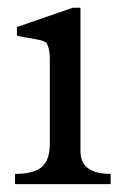

<svg xmlns="http://www.w3.org/2000/svg" viewBox="-20 -467 320 487"><path d="M260.7 0H18.1V-25.9Q66.4 -25.9 86.4 -43.9Q106.4 -62 106.4 -101.1V-316.4Q106.4 -333.5 103.3 -345Q100.1 -356.4 96.2 -359.4Q90.3 -363.3 80.8 -365.5Q71.3 -367.7 60.8 -369.4Q50.3 -371.1 40 -372.8Q29.8 -374.5 22.9 -377V-398.4L164.6 -447.3H184.1V-83.5Q184.1 -25.9 260.7 -25.9Z"/></svg>

Font: XB Niloofar
Style: Regular
Weight: 400
Designer: Behnam
Foundry: Irmug
Version: Version 7.201 2008